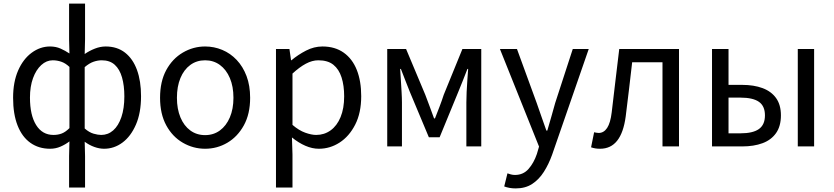

<svg xmlns="http://www.w3.org/2000/svg" viewBox="-20 -816 4649 1070"><path d="M365 229V54L367 -28Q345 -11 317.5 1Q290 13 259 13Q196 13 149.5 -20Q103 -53 78 -116.5Q53 -180 53 -271Q53 -359 81 -423Q109 -487 156.5 -522Q204 -557 259 -557Q291 -557 317 -545.5Q343 -534 367 -518L365 -597V-796H454V-597L452 -515Q478 -533 508.5 -545Q539 -557 569 -557Q633 -557 677 -522.5Q721 -488 743.5 -426Q766 -364 766 -280Q766 -187 737.5 -121.5Q709 -56 662.5 -21.5Q616 13 560 13Q534 13 506 3Q478 -7 452 -26L454 54V229ZM278 -64Q303 -64 324 -72Q345 -80 367 -102V-443Q345 -464 321.5 -472Q298 -480 274 -480Q239 -480 210 -453.5Q181 -427 164 -380.5Q147 -334 147 -272Q147 -174 181.5 -119Q216 -64 278 -64ZM544 -64Q582 -64 611 -89.5Q640 -115 656.5 -163.5Q673 -212 673 -279Q673 -339 660 -384.5Q647 -430 619.5 -455Q592 -480 547 -480Q525 -480 501.5 -472Q478 -464 452 -442V-100Q477 -78 501.5 -71Q526 -64 544 -64Z M1123 13Q1057 13 999 -20.5Q941 -54 906.5 -117.5Q872 -181 872 -271Q872 -362 906.5 -425.5Q941 -489 999 -523Q1057 -557 1123 -557Q1173 -557 1218.5 -538Q1264 -519 1299 -482Q1334 -445 1354 -392Q1374 -339 1374 -271Q1374 -181 1339 -117.5Q1304 -54 1247 -20.5Q1190 13 1123 13ZM1123 -63Q1170 -63 1205.5 -89Q1241 -115 1261 -162Q1281 -209 1281 -271Q1281 -334 1261 -381Q1241 -428 1205.5 -454Q1170 -480 1123 -480Q1076 -480 1040.5 -454Q1005 -428 985.5 -381Q966 -334 966 -271Q966 -209 985.5 -162Q1005 -115 1040.5 -89Q1076 -63 1123 -63Z M1518 229V-543H1593L1602 -480H1604Q1641 -511 1685.5 -534Q1730 -557 1777 -557Q1847 -557 1895.5 -522.5Q1944 -488 1968.5 -426Q1993 -364 1993 -280Q1993 -187 1959.5 -121.5Q1926 -56 1872.5 -21.5Q1819 13 1757 13Q1720 13 1682 -3.5Q1644 -20 1607 -50L1610 45V229ZM1742 -64Q1787 -64 1822.5 -89.5Q1858 -115 1878 -163.5Q1898 -212 1898 -279Q1898 -339 1883.5 -384.5Q1869 -430 1838 -455Q1807 -480 1754 -480Q1720 -480 1684.5 -461Q1649 -442 1610 -406V-120Q1646 -89 1681 -76.5Q1716 -64 1742 -64Z M2138 0V-543H2243L2350 -288Q2363 -254 2375 -221.5Q2387 -189 2399 -156H2404Q2417 -189 2429.5 -221.5Q2442 -254 2453 -288L2557 -543H2662V0H2579V-245Q2579 -270 2580.5 -303Q2582 -336 2584.5 -370Q2587 -404 2589 -432H2585Q2573 -400 2559.5 -367Q2546 -334 2534 -304L2430 -51H2370L2264 -304Q2252 -334 2239 -367.5Q2226 -401 2214 -432H2210Q2212 -404 2214 -370Q2216 -336 2218 -303Q2220 -270 2220 -245V0Z M2854 234Q2835 234 2819 231Q2803 228 2790 223L2808 150Q2816 153 2827 156Q2838 159 2850 159Q2896 159 2925.5 125.5Q2955 92 2972 42L2984 1L2766 -543H2861L2971 -242Q2984 -206 2997.5 -166Q3011 -126 3025 -88H3030Q3041 -126 3052.5 -165.5Q3064 -205 3074 -242L3172 -543H3261L3057 46Q3038 99 3011 141.5Q2984 184 2946 209Q2908 234 2854 234Z M3324 13Q3309 13 3297.5 11Q3286 9 3274 5L3291 -79Q3297 -78 3303 -76.5Q3309 -75 3316 -75Q3345 -75 3363.5 -103Q3382 -131 3389 -190Q3400 -279 3410 -367.5Q3420 -456 3431 -543H3764V0H3672V-469H3503Q3494 -393 3485.5 -318.5Q3477 -244 3467 -167Q3455 -77 3419.5 -32Q3384 13 3324 13Z M3948 0V-543H4040V-343H4116Q4181 -343 4229.5 -325Q4278 -307 4305 -269.5Q4332 -232 4332 -173Q4332 -113 4305 -74.5Q4278 -36 4229.5 -18Q4181 0 4116 0ZM4040 -73H4106Q4176 -73 4209.5 -97Q4243 -121 4243 -173Q4243 -225 4209.5 -248.5Q4176 -272 4106 -272H4040ZM4426 0V-543H4517V0Z"/></svg>

Font: Noto Sans HK
Style: Regular
Weight: 400
Designer: Ryoko NISHIZUKA 西塚涼子 (kana, bopomofo & ideographs); Paul D. Hunt (Latin, Greek & Cyrillic); Sandoll Communications 산돌커뮤니
Foundry: Adobe
Version: Version 2.004-H2;hotconv 1.0.118;makeotfexe 2.5.65603